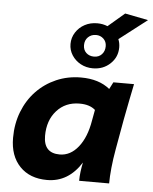

<svg xmlns="http://www.w3.org/2000/svg" viewBox="-58 -904 766 963"><g transform="rotate(5 325.0 -423.0)"><path d="M215 10Q128 10 77.5 -42.5Q27 -95 27 -186Q27 -257 50.5 -317.5Q74 -378 116.5 -422.5Q159 -467 216.5 -492Q274 -517 341 -517Q431 -517 486 -472L504 -507H608Q601 -473 591.5 -425.5Q582 -378 572 -325L545 -174Q536 -124 531.5 -79Q527 -34 527 0H376Q376 -22 379 -46Q382 -70 387 -93Q322 10 215 10ZM267 -123Q321 -123 360.5 -172.5Q400 -222 414 -307L424 -361Q396 -386 345 -386Q274 -386 230 -337Q186 -288 186 -210Q186 -123 267 -123ZM395 -568Q361 -568 333.5 -583Q306 -598 289.5 -623.5Q273 -649 273 -680Q273 -712 290 -738.5Q307 -765 335 -780Q363 -795 398 -795Q426 -795 450 -785L533 -856L650 -833L510 -725Q518 -706 518 -684Q518 -635 482.5 -601.5Q447 -568 395 -568ZM396 -627Q420 -627 435 -643Q450 -659 450 -684Q450 -707 434.5 -721.5Q419 -736 397 -736Q373 -736 357 -720.5Q341 -705 341 -680Q341 -656 356.5 -641.5Q372 -627 396 -627Z"/></g></svg>

Font: Livvic
Style: Bold Italic
Weight: 700
Italic angle: -10°
Designer: Jacques Le Bailly, Baron von Fonthausen
Version: Version 1.001; ttfautohint (v1.8.2)